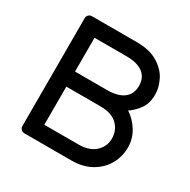

<svg xmlns="http://www.w3.org/2000/svg" viewBox="-158 -847 982 994"><g transform="rotate(30 333.5 -350.0)"><path d="M86 -673Q86 -684 94 -692Q102 -700 113 -700H381Q460 -700 509 -669.5Q558 -639 579 -596Q600 -553 600 -512Q600 -456 573 -421.5Q546 -387 520 -371Q562 -343 588.5 -299.5Q615 -256 615 -203Q615 -151 589.5 -104.5Q564 -58 514 -29Q464 0 395 0H113Q102 0 94 -8Q86 -16 86 -27ZM181 -408H371Q437 -408 471 -434Q505 -460 505 -509Q505 -558 471 -584Q437 -610 371 -610H181ZM181 -90H385Q449 -90 484.5 -122.5Q520 -155 520 -203Q520 -252 486 -285Q452 -318 385 -318H181Z"/></g></svg>

Font: Contemporary
Style: Regular
Weight: 400
Designer: Victor Tran
Foundry: Victor Tran
Version: Version 1.100